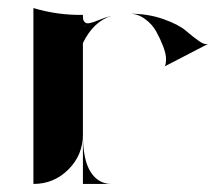

<svg xmlns="http://www.w3.org/2000/svg" viewBox="-20 -457 557 477"><path d="M186 -122Q186 -60 205 -30Q224 0 257 0H186ZM225 -407Q239 -413 258 -418Q212 -404 186 -350V-123Q186 -72 150 -36Q114 0 63 0V-437Q123 -419 186 -420V-418Q186 -412 186.5 -409Q187 -406 190.5 -402Q194 -398 202.5 -399.5Q211 -401 225 -407ZM185 -390Q191 -392 199 -396ZM389 -292Q392 -295 392.5 -308.5Q393 -322 385.5 -341.5Q378 -361 368 -379Q358 -397 340 -410Q322 -423 302 -423Q348 -423 386 -409.5Q424 -396 442 -380.5Q460 -365 475 -354.5Q490 -344 499 -349Z"/></svg>

Font: Oscilla
Style: Regular
Weight: 400
Designer: Ryan Lin
Version: Version 1.0